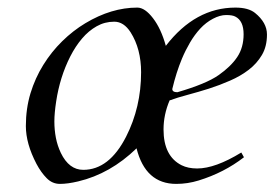

<svg xmlns="http://www.w3.org/2000/svg" viewBox="-20 -459 706 493"><path d="M432.6 13.2Q353.5 13.2 330.6 -78.1Q263.2 -12.7 180.7 6.8Q153.8 13.2 134 13.2Q114.3 13.2 99.9 -1.5Q85.4 -16.1 73.7 -38.1Q46.4 -90.3 46.4 -135.3Q46.4 -180.2 58.3 -219.5Q70.3 -258.8 91.1 -292.2Q111.8 -325.7 139.6 -353Q167.5 -380.4 199.2 -399.4Q266.1 -439.5 332.5 -439.5Q352.1 -439.5 373 -412.1Q393.6 -385.3 405.8 -341.3Q481.4 -439.5 584.5 -439.5Q617.7 -439.5 634.8 -425.8Q665.5 -400.9 665.5 -370.4Q665.5 -339.8 652.6 -317.9Q639.6 -295.9 618.7 -279.8Q597.7 -263.7 570.8 -252Q543.9 -240.2 516.4 -231.4Q488.8 -222.7 462.2 -215.6Q435.5 -208.5 415.5 -201.2Q399.9 -164.6 399.9 -126.5Q399.9 -58.1 446.3 -34.7Q462.9 -26.4 486.3 -26.4Q532.7 -26.4 599.6 -67.4L606.4 -55.2Q555.2 -15.6 490.2 4.4Q461.9 13.2 432.6 13.2ZM136.2 -66.4Q157.2 -22.9 193.8 -22.9Q260.3 -22.9 303.7 -107.9Q342.3 -183.6 342.3 -273.4Q342.3 -333.5 315.4 -376Q297.9 -403.3 273.4 -403.3Q249 -403.3 228.3 -391.6Q207.5 -379.9 190.7 -360.1Q173.8 -340.3 160.4 -314Q147 -287.6 137.9 -258.5Q128.9 -229.5 124.3 -199Q119.6 -168.5 119.6 -147Q119.6 -125.5 123.5 -105.2Q127.4 -85 136.2 -66.4ZM422.4 -230.5Q422.4 -222.2 435.5 -222.2Q509.3 -243.7 541 -265.9Q572.8 -288.1 589.1 -312.5Q605.5 -336.9 605.5 -371.1Q605.5 -405.8 584 -416.5Q576.7 -420.4 560.8 -420.4Q544.9 -420.4 526.9 -410.9Q508.8 -401.4 494.1 -385.5Q479.5 -369.6 467.8 -349.6Q456.1 -329.6 447.3 -308.6Q432.6 -273.4 422.4 -230.5Z"/></svg>

Font: Cardo-Italic
Style: Italic
Weight: 400
Italic angle: -12°
Designer: David J. Perry
Foundry: David J. Perry
Version: Version 0.991